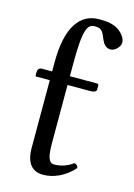

<svg xmlns="http://www.w3.org/2000/svg" viewBox="-110 -756 575 825"><g transform="rotate(15 177.5 -344.0)"><path d="M89 -471V-429H43C29 -429 25 -417 25 -409V-396C25 -391 26 -390 30 -390H89V-89C89 -18 120 10 166 10C212 10 262 -12 301 -56C299 -66 293 -72 283 -73C257 -53 227 -45 201 -45C174 -45 168 -75 168 -137V-390H272C282 -390 296 -394 296 -403V-423C296 -427 293 -429 288 -429H168V-486C168 -640 184 -664 217 -664C247 -664 253 -652 267 -617C275 -599 286 -585 307 -585C324 -585 348 -606 348 -626C348 -643 337 -661 316 -677C290 -695 264 -698 226 -698C142 -698 89 -626 89 -471Z"/></g></svg>

Font: Libertinus Serif
Style: Regular
Weight: 400
Designer: Philipp H. Poll
Foundry: Khaled Hosny
Version: Version 6.2